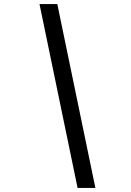

<svg xmlns="http://www.w3.org/2000/svg" viewBox="-20 -780 640 938"><path d="M359 138 173 -760H260L446 138Z"/></svg>

Font: IBM Plex Mono Medium
Style: Italic
Weight: 500
Italic angle: -9°
Monospace: yes
Designer: Mike Abbink, Paul van der Laan, Pieter van Rosmalen
Foundry: Bold Monday
Version: Version 2.3